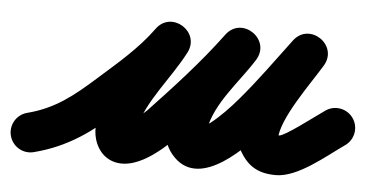

<svg xmlns="http://www.w3.org/2000/svg" viewBox="-78 -368 942 487"><g transform="rotate(5 393.0 -124.5)"><path d="M21.6 50.9C108.2 28.6 165.3 -14.4 232.6 -74.3C286.8 -122.5 341.3 -169.5 383.9 -228.4C402.2 -253.7 387.9 -280.7 365.4 -294.5C343 -308.3 312.4 -308.8 298.1 -281.2C258 -203.4 199.2 -140.9 176.1 -52.8C176.1 -52.8 176.2 -52.8 176.2 -52.9C176.2 -53 176.2 -53 176.2 -53C158.6 12.8 201.5 79.1 276 55.5C310.5 44.5 341.7 18.3 368 -5.6C368 -5.7 368.7 -6.3 369.4 -7C370.1 -7.7 370.7 -8.4 370.8 -8.4C437.4 -79.1 502.6 -149.6 560.6 -228C579.8 -254 567.6 -281.9 546.2 -296.4C524.8 -311 494.3 -312.2 477.2 -284.8C429.5 -208.5 291.1 -52.9 379.6 34C379.6 34 379.5 34 379.5 33.9C379.4 33.8 379.3 33.7 379.3 33.7C451.8 106.3 559.7 -9.9 605.3 -63.1C650.3 -115.6 690.8 -172.4 732.3 -227.6C751.5 -253.1 738.9 -280.9 717.3 -295.5C695.7 -310 665.2 -311.4 648.7 -284C606 -213 534.5 -120 534.5 -36C534.5 -27 536.3 -18.5 539.1 -10C539.1 -9.9 540 -8 540.8 -6.1C541.6 -4.1 542.4 -2.2 542.5 -2.1C563.7 37.3 590.5 55.5 638 55.5C694.1 55.5 761.2 -3.8 806.8 -35.5C829.7 -51.5 835.4 -82.9 819.5 -105.8C803.5 -128.7 772.1 -134.4 749.2 -118.5C721.1 -98.9 651.9 -45.5 638 -45.5C627.9 -45.5 627.1 -48.9 633.1 -43.6C640.6 -37 633.7 -45.8 631.5 -49.9C631.4 -50 632.3 -48 633.2 -45.9C634.1 -43.9 634.9 -41.9 634.9 -42C633.8 -45.2 635.4 -38.7 635.4 -38C635.5 -37.3 635.5 -35.3 635.5 -36C635.5 -88 705.4 -182.3 735.3 -232C751.7 -259.3 740.4 -286.2 720.2 -299.8C700 -313.4 670.9 -313.9 651.7 -288.4C611.4 -234.9 572.2 -179.7 528.7 -128.9C508.3 -105.1 486.3 -81.8 461.7 -62.4C451.3 -54.3 426.7 -47.8 439.2 -44.2C448 -41.7 451.3 -37.1 450.7 -37.7C450.7 -37.7 450.6 -37.8 450.5 -37.9C450.5 -38 450.4 -38 450.4 -38C449.9 -38.5 452.3 -34.4 453.8 -43C466.1 -113.3 525.8 -171.9 562.8 -231.2C580 -258.7 568.7 -285.9 548.4 -299.7C528.1 -313.6 498.6 -314 479.4 -288C423.8 -213 361.1 -145.4 297.2 -77.6C297.2 -77.6 297.9 -78.3 298.6 -79C299.3 -79.7 300 -80.4 300 -80.4C286 -67.6 271.1 -54.8 254.6 -45.2C252.5 -44.2 250.5 -43.1 248.4 -42.1C247.1 -41.4 242.8 -40.5 244.3 -40.4C266.3 -40 270.5 -14.5 273.8 -27C273.8 -27 273.8 -27 273.8 -27.1C273.8 -27.2 273.9 -27.2 273.9 -27.2C294.5 -105.9 351.6 -164.6 387.9 -234.8C402.2 -262.5 389.8 -288.3 369.4 -300.9C348.9 -313.5 320.3 -312.8 302.1 -287.6C263.9 -234.8 213.9 -192.9 165.4 -149.7C110.7 -101 66.1 -64.8 -3.6 -46.9C-30.6 -40 -46.9 -12.4 -39.9 14.6C-33 41.6 -5.4 57.9 21.6 50.9Z"/></g></svg>

Font: FRB American Cursive Guidelines Ultra
Style: Bold Italic
Weight: 1000
Italic angle: -25°
Version: Version 2.0;Modular Font Editor K font №1